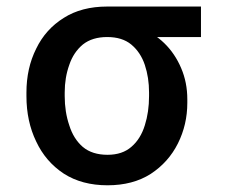

<svg xmlns="http://www.w3.org/2000/svg" viewBox="-20 -548 685 578"><path d="M59.6 -258.8Q59.6 -261.7 59.6 -269.5Q59.6 -342.8 88.9 -401.4Q117.2 -460 171.9 -494.1Q225.6 -528.3 302.7 -528.3Q316.4 -525.4 329.1 -513.7Q340.8 -502 357.4 -488.3Q374 -474.6 400.4 -464.8Q442.4 -449.2 474.6 -418Q506.8 -386.7 525.4 -342.8Q543.9 -299.8 543.9 -249Q543.9 -245.1 543.9 -238.3Q543.9 -172.9 515.6 -116.2Q487.3 -59.6 433.6 -24.4Q379.9 9.8 303.7 9.8Q226.6 9.8 171.9 -25.4Q117.2 -61.5 88.9 -122.1Q59.6 -182.6 59.6 -258.8ZM174.8 -269.5Q174.8 -266.6 174.8 -258.8Q174.8 -210.9 188.5 -170.9Q201.2 -129.9 229.5 -105.5Q257.8 -82 303.7 -82Q348.6 -82 376 -106.4Q403.3 -129.9 416 -170.9Q428.7 -210.9 428.7 -258.8Q428.7 -262.7 428.7 -269.5Q428.7 -314.5 416 -352.5Q403.3 -390.6 375 -414.1Q347.7 -436.5 302.7 -436.5Q257.8 -436.5 229.5 -414.1Q201.2 -390.6 188.5 -352.5Q174.8 -314.5 174.8 -269.5ZM585 -528.3Q585 -505.9 585 -436.5Q513.7 -436.5 302.7 -436.5Q302.7 -460 302.7 -528.3Q373 -528.3 585 -528.3Z"/></svg>

Font: DeepSea
Style: Medium
Weight: 500
Designer: Stem
Version: Version 3.019;git-0a5106e0b